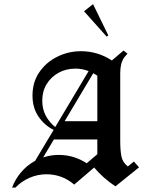

<svg xmlns="http://www.w3.org/2000/svg" viewBox="-20 -872 679 901"><path d="M480.8 -700 374.2 -819.2 416.7 -852.5 488.3 -705.8ZM36.7 8.3Q50.8 -30 78.3 -62.9Q105.8 -95.8 145 -117.5L231.7 -262.5Q189.2 -283.3 160.8 -324.6Q132.5 -365.8 132.5 -423.3Q132.5 -486.7 164.6 -533.3Q196.7 -580 248.8 -605.8Q300.8 -631.7 360 -631.7Q438.3 -631.7 505 -588.3L560 -635L578.3 -620L564.2 -604.2Q553.3 -589.2 548.8 -570.8Q544.2 -552.5 544.2 -528.3V-210Q544.2 -168.3 549.6 -139.2Q555 -110 580 -90.8L608.3 -114.2L632.5 -86.7L521.7 2.5Q465 -35 421.7 -85.8L328.3 -5.8Q271.7 -54.2 197.5 -54.2Q156.7 -54.2 118.3 -37.5Q80 -20.8 52.5 8.3ZM178.3 -400Q178.3 -359.2 195.4 -327.9Q212.5 -296.7 239.2 -275.8L395.8 -538.3Q365.8 -550 334.2 -550Q290 -550 254.6 -530.4Q219.2 -510.8 198.8 -477.1Q178.3 -443.3 178.3 -400ZM283.3 -303.3H436.7V-516.7Q427.5 -523.3 417.5 -528.3ZM233.3 -217.5 238.3 -226.7 182.5 -133.3Q217.5 -145 255.8 -145Q327.5 -145 386.7 -105.8L436.7 -148.3V-217.5Z"/></svg>

Font: Manufacturing Consent
Style: Regular
Weight: 400
Version: Version 3.000; ttfautohint (v1.8.4.7-5d5b)